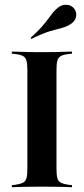

<svg xmlns="http://www.w3.org/2000/svg" viewBox="-20 -788 353 808"><path d="M146 -2.4Q121 -2.4 98.8 -2Q76.6 -1.6 59.3 -1.2Q41.9 -0.8 29.8 0V-8.9L45.2 -10.5Q66.1 -13.7 77 -19.4Q87.9 -25 91.5 -38.7Q95.2 -52.4 95.2 -78.2V-492.7Q95.2 -518.5 91.5 -532.3Q87.9 -546 77 -552Q66.1 -558.1 45.2 -560.5L29.8 -562.1V-571Q41.9 -571 59.3 -570.2Q76.6 -569.4 98.8 -569Q121 -568.5 146 -568.5H157.3H166.9Q192.7 -568.5 214.5 -569Q236.3 -569.4 254 -570.2Q271.8 -571 283.1 -571V-562.1L267.7 -560.5Q246.8 -558.1 235.9 -552Q225 -546 221.4 -532.3Q217.7 -518.5 217.7 -492.7V-78.2Q217.7 -52.4 221.4 -38.7Q225 -25 235.9 -19.4Q246.8 -13.7 267.7 -10.5L283.1 -8.9V0Q271.8 -0.8 254 -1.2Q236.3 -1.6 214.5 -2Q192.7 -2.4 166.9 -2.4H157.3ZM112.1 -624.2 108.9 -629Q137.9 -654.8 155.2 -674.6Q172.6 -694.4 183.5 -709.7Q194.4 -725 204 -736.7Q213.7 -748.4 228.2 -758.9Q245.2 -770.2 264.9 -767.3Q284.7 -764.5 294.4 -748.4Q304 -733.1 299.6 -715.3Q295.2 -697.6 276.6 -686.3Q258.9 -675 239.1 -670.2Q219.4 -665.3 189.5 -656.5Q159.7 -647.6 112.1 -624.2Z"/></svg>

Font: Playfair 144pt SemiCondensed
Style: Bold
Weight: 700
Width: 4
Designer: Claus Eggers Sørensen
Foundry: Claus Eggers Sørensen
Version: Version 2.203